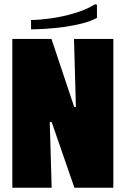

<svg xmlns="http://www.w3.org/2000/svg" viewBox="-20 -883 591 903"><path d="M328 -700H513V0H330L223 -309H214L223 0H38V-700H222L329 -380H337ZM427 -863 436 -861V-799Q407 -783 365.5 -772.5Q324 -762 279 -756Q234 -750 193.5 -747.5Q153 -745 126 -745V-789Q164 -789 218.5 -796.5Q273 -804 329 -820.5Q385 -837 427 -863Z"/></svg>

Font: Phudu Black
Style: Regular
Weight: 900
Version: Version 1.005;gftools[0.9.23]